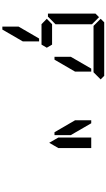

<svg xmlns="http://www.w3.org/2000/svg" viewBox="352 -1392 927 1672"><g transform="rotate(90 816.0 -556.5)"><path d="M144 -969 175 -1000H641L672 -969L610 -907H590H454H362H226H206ZM130 -515 126 -510H99V-924L130 -955L192 -893V-887V-782V-576ZM144 -500 192 -547V-546H328H369L396 -500L369 -454H212H209H192V-453ZM578 -887H604V-746L500 -567H475V-709ZM341 -291 238 -113H212V-254L316 -433H341ZM1157 -567H1132L1028 -746V-887H1054L1157 -709ZM1178 -673V-887H1270V-876V-673V-601L1224 -521L1178 -601Z"/></g></svg>

Font: DSEG14 Classic
Style: Regular
Weight: 400
Designer: Keshikan(Twitter:@keshinomi_88pro)
Version: Version 0.46